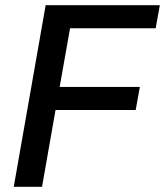

<svg xmlns="http://www.w3.org/2000/svg" viewBox="-20 -720 636 740"><path d="M156 -700H596L580 -611H250L210 -385H519L503 -296H194L142 0H33Z"/></svg>

Font: Sarabun Medium
Style: Italic
Weight: 500
Italic angle: -10°
Designer: Suppakit Chalermlarp | Katatrad Co.,Ltd.
Foundry: Cadson Demak Co.,Ltd.
Version: Version 1.000; ttfautohint (v1.6)